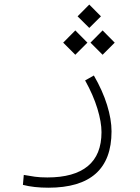

<svg xmlns="http://www.w3.org/2000/svg" viewBox="-20 -621 626 859"><path d="M196.3 218.8Q131.3 218.8 82.5 206.1L86.4 161.6Q113.8 166.5 136.5 169.7Q159.2 172.9 191.9 172.9Q311.5 172.9 372.8 122.3Q434.1 71.8 434.1 -29.8Q434.1 -74.7 415.8 -135Q397.5 -195.3 360.8 -261.2L399.9 -283.2Q439 -215.8 459 -151.4Q479 -86.9 479 -33.2Q479 218.8 196.3 218.8ZM316.9 -376 262.7 -430.2 316.9 -484.9 371.1 -430.2ZM439 -376 384.8 -430.2 439 -484.9 493.2 -430.2ZM379.4 -496.1 327.1 -547.9 379.4 -600.6 431.6 -547.9Z"/></svg>

Font: Cascadia Code ExtraLight
Style: Regular
Weight: 200
Monospace: yes
Designer: Aaron Bell
Foundry: Saja Typeworks
Version: Version 2407.024; ttfautohint (v1.8.4)